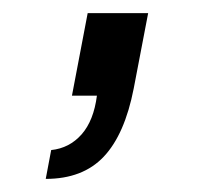

<svg xmlns="http://www.w3.org/2000/svg" viewBox="-20 -146 307 293"><path d="M89.8 0 113.8 -126H206.1L184.1 -11.2Q170.4 59.1 138.4 93Q106.4 127 49.8 127L58.1 83Q85.9 80.1 104.5 59.1Q123 38.1 127.9 0Z"/></svg>

Font: Involve
Style: Italic
Weight: 400
Italic angle: -10.5°
Designer: Stefan Peev
Foundry: Context Ltd.
Version: Version 1.001